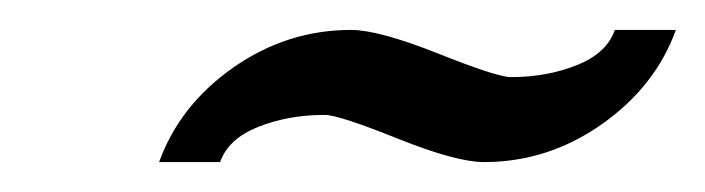

<svg xmlns="http://www.w3.org/2000/svg" viewBox="-20 -314 474 129"><path d="M393.1 -293.9H434.1Q420.4 -255.9 384.3 -230.5Q348.1 -205.1 305.2 -205.1Q286.6 -205.1 247.1 -220.9Q207.5 -236.8 198.2 -236.8Q173.8 -236.8 153.6 -228.8Q133.3 -220.7 127.9 -205.1H86.9Q100.6 -243.2 136.7 -268.6Q172.9 -293.9 215.8 -293.9Q234.4 -293.9 274.2 -278.1Q314 -262.2 323.2 -262.2Q347.7 -262.2 367.7 -270.3Q387.7 -278.3 393.1 -293.9Z"/></svg>

Font: Pfennig
Style: Italic
Weight: 500
Italic angle: -13°
Version: Version 20120410 ; ttfautohint (v0.8)